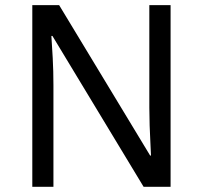

<svg xmlns="http://www.w3.org/2000/svg" viewBox="-20 -717 779 737"><path d="M634.8 -697.3V0H531.2L181.2 -579.1H177.2Q179.7 -544.9 182.4 -494.1Q185.1 -443.4 185.1 -389.6V0H104V-697.3H207L556.2 -120.1H559.6Q559.1 -135.7 557.4 -167Q555.7 -198.2 554.4 -235.1Q553.2 -272 553.2 -303.7V-697.3Z"/></svg>

Font: Lunasima
Style: Regular
Weight: 400
Designer: The DocRepair Project, Monotype Design Team
Foundry: Google
Version: Version 2.009